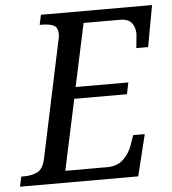

<svg xmlns="http://www.w3.org/2000/svg" viewBox="-72 -761 724 809"><g transform="rotate(-5 290.5 -357.0)"><path d="M-20 0 -11 -42H1Q34 -42 58 -54Q82 -66 91 -109L194 -595Q199 -612 199 -625Q199 -656 180 -664Q161 -672 134 -672H122L131 -714H601L569 -539H519Q520 -544 521 -557Q522 -570 523.5 -583Q525 -596 525 -599Q525 -626 510.5 -645Q496 -664 460 -664H307L250 -398H473L463 -349H240L176 -50H353Q396 -50 421.5 -74.5Q447 -99 459 -132L474 -175H523L480 0Z"/></g></svg>

Font: Noto Serif SemiCondensed
Style: Italic
Weight: 400
Width: 4
Italic angle: -12°
Designer: Monotype Design Team
Foundry: Monotype Imaging Inc.
Version: Version 2.013